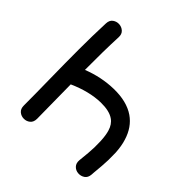

<svg xmlns="http://www.w3.org/2000/svg" viewBox="-186 -868 1022 1022"><g transform="rotate(45 324.5 -357.0)"><path d="M604 -45Q604 -49 605 -60Q608 -93 610 -116.5Q612 -140 612.5 -163.5Q613 -187 612 -219Q609 -267 598 -301Q576 -374 521 -412Q461 -453 365 -451Q274 -449 185 -414Q184 -552 189 -664Q190 -688 175.5 -701Q161 -714 141.5 -715Q122 -716 106 -704.5Q90 -693 89 -668Q85 -571 85 -469Q85 -418 85.5 -361Q86 -304 87 -247Q88 -190 88.5 -139Q89 -88 89 -50Q89 -25 104 -12.5Q119 0 139 0Q159 0 174 -12.5Q189 -25 189 -50Q189 -104 186 -306Q282 -349 367 -351Q431 -352 464 -329Q491 -311 502 -273Q510 -246 512 -205Q513 -178 512.5 -158Q512 -138 510 -114Q508 -90 504 -53Q502 -29 515.5 -15Q529 -1 549 0.5Q569 2 585.5 -9Q602 -20 604 -45Z"/></g></svg>

Font: Balsamiq Sans
Style: Regular
Weight: 400
Designer: Michael Angeles
Foundry: Balsamiq SRL
Version: Version 1.020; ttfautohint (v1.8.4.7-5d5b);gftools[0.9.26]